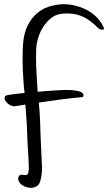

<svg xmlns="http://www.w3.org/2000/svg" viewBox="-20 -911 525 934"><path d="M111.3 0Q98.6 -2.9 85.9 -11.7Q73.2 -21.5 69.3 -35.2Q66.4 -45.9 72.3 -54.7Q78.1 -63.5 90.8 -60.5Q114.3 -54.7 118.2 -71.3Q121.1 -87.9 120.1 -104.5Q120.1 -115.2 119.1 -126Q118.2 -136.7 118.2 -146.5Q117.2 -162.1 116.2 -177.7Q115.2 -193.4 114.3 -209Q112.3 -257.8 110.4 -305.7Q107.4 -354.5 103.5 -402.3Q91.8 -400.4 79.1 -398.4Q67.4 -396.5 54.7 -394.5Q41 -392.6 27.3 -400.4Q13.7 -409.2 7.8 -418Q2 -425.8 2 -434.6Q2 -435.5 2.9 -436.5Q2.9 -446.3 16.6 -448.2Q37.1 -452.1 57.6 -454.1Q78.1 -457 99.6 -459Q98.6 -471.7 96.7 -483.4Q95.7 -496.1 94.7 -507.8Q85.9 -627 92.8 -704.1Q99.6 -781.2 143.6 -830.1Q167 -856.4 198.2 -871.1Q230.5 -884.8 264.6 -888.7Q277.3 -890.6 290 -890.6Q340.8 -890.6 390.6 -868.2Q453.1 -839.8 482.4 -782.2Q485.4 -775.4 485.4 -771.5Q485.4 -765.6 477.5 -766.6Q463.9 -767.6 456.1 -775.4Q431.6 -800.8 404.3 -818.4Q377 -835.9 341.8 -842.8Q309.6 -847.7 277.3 -843.8Q244.1 -838.9 219.7 -815.4Q197.3 -794.9 181.6 -765.6Q166 -735.4 160.2 -705.1Q157.2 -694.3 156.2 -674.8Q155.3 -656.2 155.3 -633.8Q155.3 -591.8 158.2 -543.9Q161.1 -496.1 163.1 -464.8Q169.9 -465.8 177.7 -465.8Q184.6 -466.8 191.4 -466.8Q193.4 -467.8 196.3 -467.8Q198.2 -467.8 201.2 -467.8Q223.6 -469.7 259.8 -471.7Q295.9 -474.6 328.1 -472.7Q348.6 -470.7 364.3 -466.8Q379.9 -462.9 384.8 -454.1Q386.7 -450.2 385.7 -444.3Q384.8 -438.5 377.9 -438.5Q325.2 -433.6 273.4 -426.8Q220.7 -419.9 168.9 -412.1Q172.9 -369.1 174.8 -327.1Q176.8 -284.2 177.7 -241.2Q178.7 -209 180.7 -177.7Q181.6 -145.5 183.6 -114.3Q185.5 -92.8 183.6 -73.2Q182.6 -53.7 176.8 -33.2Q170.9 -8.8 152.3 -2Q142.6 2.9 130.9 2.9Q122.1 2.9 111.3 0Z"/></svg>

Font: Mrs Husband
Style: Regular
Weight: 400
Version: Version 1.0